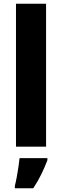

<svg xmlns="http://www.w3.org/2000/svg" viewBox="-20 -780 331 1021"><path d="M225 0H65V-760H225ZM232 72Q218 109 200 146Q182 183 157 221H59V208Q64 189 69 162Q74 135 78 108Q82 81 84 61H232Z"/></svg>

Font: Noto Sans Devanagari SemiCondensed ExtraBold
Style: Regular
Weight: 800
Width: 4
Designer: Jelle Bosma - Monotype Design Team
Foundry: Monotype Imaging Inc.
Version: Version 2.004; ttfautohint (v1.8.4.7-5d5b)